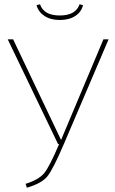

<svg xmlns="http://www.w3.org/2000/svg" viewBox="-20 -864 536 893"><path d="M258 -771Q215 -771 186.5 -790Q158 -809 150 -840L166 -844Q184 -792 258 -792Q332 -792 350 -844L366 -840Q359 -809 330.5 -790Q302 -771 258 -771ZM485 -681 277 -194Q227 -77 200.5 -44Q174 -11 105 9L99 -9Q160 -28 185 -58Q210 -88 255 -194H250L16 -681H41L264 -213L461 -681Z"/></svg>

Font: FiraGO Thin
Style: Regular
Weight: 100
Designer: bBox Type
Foundry: bBox Type GmbH
Version: Version 1.001;PS 001.001;hotconv 1.0.88;makeotf.lib2.5.64775